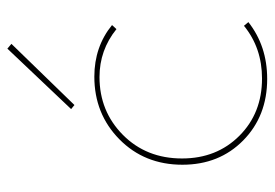

<svg xmlns="http://www.w3.org/2000/svg" viewBox="-132 -608 745 521"><g transform="rotate(-90 240.5 -347.5)"><path d="M216 -518 205 -527 369 -700 382 -689ZM287 5Q186 5 120 -60Q54 -125 54 -225Q54 -328 123 -396Q192 -464 293 -464Q374 -464 433 -416L422 -404Q365 -450 292 -450Q199 -450 135 -386.5Q71 -323 71 -226Q71 -132 132.5 -70.5Q194 -9 288 -9Q371 -9 431 -58L441 -46Q376 5 287 5Z"/></g></svg>

Font: EauTestSC Thin
Style: Regular
Weight: 250
Designer: Christian Thalmann (Catharsis Fonts)
Version: Version 0.001;PS 000.001;hotconv 1.0.88;makeotf.lib2.5.64775